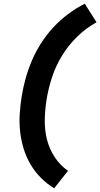

<svg xmlns="http://www.w3.org/2000/svg" viewBox="-20 -861 544 1042"><path d="M274 161Q235 137 202.5 104.5Q170 72 146.5 32.5Q123 -7 109 -52Q95 -97 89.5 -144.5Q84 -192 87 -241.5Q90 -291 98 -340Q106 -389 120 -438.5Q134 -488 154.5 -535.5Q175 -583 204 -628Q233 -673 269.5 -712.5Q306 -752 349.5 -784.5Q393 -817 440 -841L504 -740Q447 -709 399 -662Q351 -615 317 -559.5Q283 -504 263 -443.5Q243 -383 233 -322Q224 -266 223 -210.5Q222 -155 235 -103.5Q248 -52 277 -8Q306 36 349 66Z"/></svg>

Font: Iosevka Term Curly Heavy
Style: Italic
Weight: 900
Italic angle: -9°
Designer: Belleve Invis
Foundry: Belleve Invis
Version: Version 32.3.0